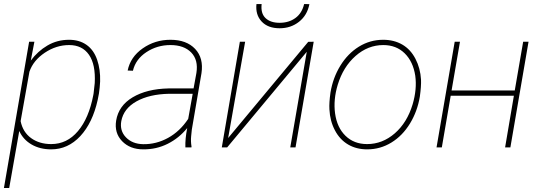

<svg xmlns="http://www.w3.org/2000/svg" viewBox="-25 -737 2708 960"><path d="M231 9.8Q174.8 9.8 132.8 -14.6Q90.8 -39.1 71.3 -82L21 203.1H-5.4L120.6 -528.3H147L128.9 -434.1Q163.6 -481 212.2 -509.5Q260.7 -538.1 320.3 -538.1Q371.6 -538.1 407.7 -512.7Q443.8 -487.3 460.7 -438.2Q477.5 -389.2 475.6 -329.6Q474.1 -298.3 469.7 -269.5L463.4 -237.3Q438 -122.6 376.5 -56.4Q314.9 9.8 231 9.8ZM442.9 -269.5 448.7 -321.8Q453.6 -414.6 419.9 -463.1Q386.2 -511.7 320.8 -511.7Q256.3 -511.7 199 -473.4Q141.6 -435.1 122.1 -378.4L78.1 -131.3Q89.4 -76.2 130.6 -46.4Q171.9 -16.6 231 -16.6Q310.1 -16.6 364.7 -81.3Q419.4 -146 441.4 -261.2Z M901.9 0Q900.4 -43 911.1 -96.7Q870.1 -46.4 813.7 -18.1Q757.3 10.3 691.4 9.8Q625 9.8 585.4 -31.2Q545.9 -72.3 555.7 -133.8Q567.9 -208.5 638.4 -250.5Q709 -292.5 817.4 -294.9H942.9L957 -372.1Q967.3 -437 931.2 -474.4Q895 -511.7 827.1 -511.7Q760.7 -511.7 707 -476.3Q653.3 -440.9 639.6 -383.3L613.3 -384.3Q627 -452.1 688.5 -495.1Q750 -538.1 827.1 -538.1Q907.7 -538.1 950.7 -492.4Q993.7 -446.8 982.4 -371.1L934.1 -88.9L930.7 -55.7Q928.2 -29.8 932.6 -4.4L932.1 0ZM690.9 -16.1Q756.3 -15.1 815.4 -47.6Q874.5 -80.1 916 -142.6L938.5 -268.1H820.3Q721.7 -266.1 657.5 -230.2Q593.3 -194.3 581.5 -131.8Q572.8 -83.5 604.7 -50.3Q636.7 -17.1 690.9 -16.1Z M1516.1 -527.8 1543.5 -528.3 1452.6 0H1426.3L1508.8 -478L1110.8 0H1084L1174.3 -528.3H1200.7L1115.7 -46.9ZM1522 -716.3Q1511.2 -660.6 1470.2 -628.2Q1429.2 -595.7 1373 -595.7Q1314.5 -595.7 1283 -629.6Q1251.5 -663.6 1257.3 -716.8H1283.2Q1277.8 -670.4 1302.5 -646.7Q1327.1 -623 1373 -623Q1419.4 -623 1452.1 -647Q1484.9 -670.9 1495.6 -716.8Z M1627.4 -274.4Q1639.6 -348.1 1676.8 -408.7Q1713.9 -469.2 1769.5 -503.7Q1825.2 -538.1 1891.1 -538.1Q1944.8 -538.1 1986.3 -514.2Q2027.8 -490.2 2052.2 -443.1Q2076.7 -396 2080.1 -338.9Q2081.5 -305.7 2074.2 -253.9Q2062 -180.2 2024.7 -119.1Q1987.3 -58.1 1931.9 -24.2Q1876.5 9.8 1811 9.8Q1756.8 9.8 1715.6 -14.4Q1674.3 -38.6 1649.7 -85.2Q1625 -131.8 1622.1 -189.9Q1620.1 -222.7 1627.4 -274.4ZM1650.4 -169.9Q1660.2 -99.1 1702.6 -57.9Q1745.1 -16.6 1810.5 -16.6Q1887.2 -16.6 1949 -70.3Q2010.7 -124 2038.1 -215.3Q2060.5 -291 2051.3 -358.4Q2040.5 -429.2 1998.3 -470.5Q1956.1 -511.7 1891.6 -511.7Q1814.9 -511.7 1752.9 -457.3Q1690.9 -402.8 1663.6 -313Q1641.1 -238.3 1650.4 -169.9Z M2526.9 0H2500.5L2544.4 -258.3H2228.5L2184.1 0H2157.7L2248.5 -528.3H2274.9L2232.9 -284.7H2548.8L2590.8 -528.3H2617.7Z"/></svg>

Font: Roboto Thin
Style: Italic
Weight: 250
Italic angle: -12°
Designer: Google
Version: Version 2.134; 2016